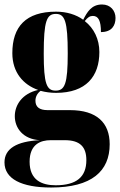

<svg xmlns="http://www.w3.org/2000/svg" viewBox="-32 -602 535 856"><path d="M196 234C377 234 457 161 457 41C457 -55 399 -111 280 -111H180C144 -111 126 -125 126 -153C126 -170 134 -186 149 -197C171 -191 194 -188 218 -188C352 -188 411 -262 411 -370C411 -427 387 -476 346 -508C359 -525 369 -531 382 -531C407 -531 418 -509 418 -459C467 -459 483 -489 483 -522C483 -554 461 -582 423 -582C375 -582 356 -547 339 -514C307 -537 265 -550 218 -550C83 -550 23 -483 23 -365C23 -279 72 -224 138 -201C67 -185 34 -134 34 -84C34 -31 71 19 146 23C42 28 -12 61 -12 122C-12 195 63 234 196 234ZM216 -198C176 -198 163 -228 163 -363C163 -508 176 -540 217 -540C257 -540 270 -508 270 -364C270 -228 257 -198 216 -198ZM216 224C153 224 100 200 100 119C100 41 149 23 194 23H257C326 23 353 54 353 112C353 187 309 224 216 224Z"/></svg>

Font: Noto Serif Display ExtraCondensed Black
Style: Regular
Weight: 900
Width: 2
Designer: Monotype Design Team
Foundry: Monotype Imaging Inc.
Version: Version 2.009